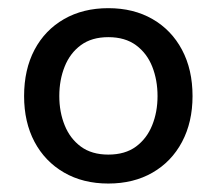

<svg xmlns="http://www.w3.org/2000/svg" viewBox="-20 -759 522 463"><path d="M241.2 -316.4Q180.2 -316.4 134.3 -343Q88.4 -369.6 63.2 -417Q38.1 -464.4 38.1 -527.3Q38.1 -591.3 63.2 -638.9Q88.4 -686.5 134.3 -712.9Q180.2 -739.3 241.2 -739.3Q302.2 -739.3 347.9 -712.9Q393.6 -686.5 418.9 -638.9Q444.3 -591.3 444.3 -527.3Q444.3 -464.4 418.9 -416.7Q393.6 -369.1 347.9 -342.8Q302.2 -316.4 241.2 -316.4ZM241.2 -386.2Q281.7 -386.2 307.9 -405.5Q334 -424.8 346.9 -456.8Q359.9 -488.8 359.9 -527.3Q359.9 -565.9 347.2 -598.1Q334.5 -630.4 308.1 -649.9Q281.7 -669.4 241.2 -669.4Q201.2 -669.4 175 -650.1Q148.9 -630.9 136 -598.6Q123 -566.4 123 -527.3Q123 -488.8 136 -456.8Q148.9 -424.8 175 -405.5Q201.2 -386.2 241.2 -386.2Z"/></svg>

Font: Adwaita Sans
Style: Regular
Weight: 400
Designer: Rasmus Andersson
Foundry: rsms
Version: Version 4.001;git-9221beed3